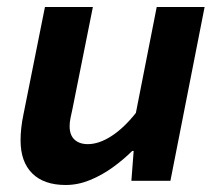

<svg xmlns="http://www.w3.org/2000/svg" viewBox="-20 -516 640 548"><path d="M167.5 12Q105.4 12 72 -21.1Q38.7 -54.2 38.7 -115.5Q38.7 -133.8 40.9 -152.4Q43 -171.1 47 -189.6L108.3 -496.1H245.1L187.1 -206.5Q183.9 -191.9 181.3 -179.4Q178.7 -166.9 178.7 -155.8Q178.7 -130.6 192.6 -117.6Q206.5 -104.6 230.6 -104.6Q262.3 -104.6 297.8 -127.4Q333.2 -150.1 367.8 -193.6L427.3 -496.1H564L466.4 0H355L361.5 -85.3H357.5Q332.7 -60.7 302.1 -38.5Q271.4 -16.2 237 -2.1Q202.6 12 167.5 12Z"/></svg>

Font: SourceCodeVF
Style: Italic
Weight: 200
Italic angle: -11°
Monospace: yes
Designer: Paul D. Hunt, Teo Tuominen
Foundry: Adobe
Version: Version 1.026;hotconv 1.1.0;makeotfexe 2.6.0